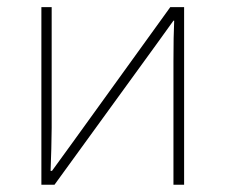

<svg xmlns="http://www.w3.org/2000/svg" viewBox="-20 -508 619 528"><path d="M93.8 0V-488.3H122.1V-156.2Q122.1 -134.8 121.1 -98.6Q120.1 -62.5 119.1 -38.1H123L179.7 -116.2L448.2 -488.3H486.3V0H457V-338.9Q457 -410.2 459 -451.2H457L409.2 -384.8L129.9 0Z"/></svg>

Font: Gothic A1 Thin
Style: Regular
Weight: 250
Designer: HanYang I&C Co.,Ltd.
Foundry: HanYang I&C Co.,Ltd.
Version: Version 2.50